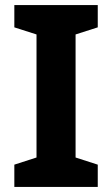

<svg xmlns="http://www.w3.org/2000/svg" viewBox="-20 -734 441 754"><path d="M363.9 0H36.3V-87.4L123.4 -115.5V-598.7L36.3 -626.6V-714H363.9V-626.6L276.8 -598.7V-115.5L363.9 -87.4Z"/></svg>

Font: Noto Sans Khmer UI
Style: Regular
Weight: 400
Designer: Danh Hong and the Monotype Design Team
Foundry: Monotype Imaging Inc.
Version: Version 2.002